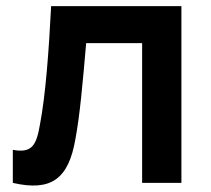

<svg xmlns="http://www.w3.org/2000/svg" viewBox="-20 -582 670 611"><path d="M142.7 -562.5C135.4 -418.8 125 -279.2 107.3 -186.5C95.8 -119.8 82.3 -93.8 20.8 -105.2V0C142.7 28.1 197.9 -12.5 219.8 -138.5C234.4 -216.7 242.7 -312.5 254.2 -444.8H432.3V0H557.3V-562.5Z"/></svg>

Font: Manrope3 Bold
Style: Regular
Weight: 700
Designer: Mikhail Sharanda
Foundry: Mikhail Sharanda
Version: Version 3.000;PS 003.000;hotconv 1.0.88;makeotf.lib2.5.64775